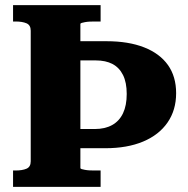

<svg xmlns="http://www.w3.org/2000/svg" viewBox="-20 -730 733 750"><path d="M373 -710H31V-646H41Q67 -646 83.5 -639Q100 -632 100 -610V-100Q100 -78 83.5 -71Q67 -64 41 -64H31V0H373V-64H348Q339 -64 329.5 -64.5Q320 -65 312 -66.5Q304 -68 299 -69.5Q294 -71 294 -74V-636Q294 -639 299 -640.5Q304 -642 312 -643.5Q320 -645 329.5 -645.5Q339 -646 348 -646H373ZM668 -366Q668 -431 636 -476Q604 -521 543 -545Q482 -569 396 -569H217L212 -494H354Q393 -494 419.5 -480Q446 -466 460.5 -437Q475 -408 475 -363Q475 -318 460.5 -287.5Q446 -257 418 -241.5Q390 -226 350 -226H212V-151H391Q477 -151 539 -177Q601 -203 634.5 -251.5Q668 -300 668 -366Z"/></svg>

Font: Roboto Serif 36pt
Style: Bold
Weight: 700
Version: Version 1.008